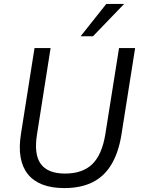

<svg xmlns="http://www.w3.org/2000/svg" viewBox="-20 -950 719 979"><path d="M308 9Q243 9 196.5 -9Q150 -27 122 -62Q94 -97 85 -148.5Q76 -200 87 -268L156 -705H238L169 -267Q152 -163 188 -114Q224 -65 312 -65Q401 -65 450.5 -113Q500 -161 517 -265L587 -705H669L599 -262Q584 -171 547.5 -110.5Q511 -50 451.5 -20.5Q392 9 308 9ZM391 -765 522 -930H613L454 -765Z"/></svg>

Font: Nunito Sans 10pt SemiCondensed
Style: Italic
Weight: 400
Width: 4
Italic angle: -9°
Designer: Vernon Adams
Foundry: Vernon Adams
Version: Version 3.101;gftools[0.9.27]